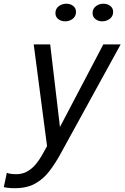

<svg xmlns="http://www.w3.org/2000/svg" viewBox="-88 -764 654 1008"><path d="M-10.5 224Q-30.5 224 -47.5 222Q-64.5 220 -68 218L-52 143Q-46.5 146.5 -32 148.5Q-17.5 150.5 -2.5 150.5Q29.5 150.5 54.8 136.2Q80 122 99.2 99Q118.5 76 133 50L159 3L89 -531H175.5L229.5 -74H214.5L454.5 -531H545.5L228.5 46Q202 94.5 171 135Q140 175.5 96.8 199.8Q53.5 224 -10.5 224ZM254 -652Q233 -652 218 -663.8Q203 -675.5 203 -695Q203 -718 220.2 -731.2Q237.5 -744.5 260.5 -744.5Q281 -744.5 296 -733Q311 -721.5 311 -701.5Q311 -678.5 293.8 -665.2Q276.5 -652 254 -652ZM448.5 -652Q428 -652 413 -663.8Q398 -675.5 398 -695Q398 -718 415.2 -731.2Q432.5 -744.5 455 -744.5Q475.5 -744.5 490.8 -733Q506 -721.5 506 -701.5Q506 -678.5 488.5 -665.2Q471 -652 448.5 -652Z"/></svg>

Font: Epilogue
Style: Italic
Weight: 400
Italic angle: -12°
Designer: Tyler Finck
Foundry: Etcetera Type Co
Version: Version 2.112